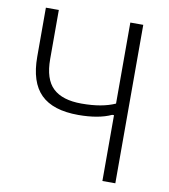

<svg xmlns="http://www.w3.org/2000/svg" viewBox="-79 -766 732 833"><g transform="rotate(10 286.5 -349.0)"><path d="M428 0V-290H420Q392 -277 355.5 -270.5Q319 -264 275 -264Q163 -264 109.5 -317Q56 -370 56 -482V-698H113V-482Q113 -393 154.5 -354Q196 -315 280 -315Q326 -315 362.5 -321.5Q399 -328 428 -341V-698H485V0Z"/></g></svg>

Font: IBM Plex Sans Condensed Light
Style: Regular
Weight: 300
Width: 3
Designer: Mike Abbink, Paul van der Laan, Pieter van Rosmalen
Foundry: Bold Monday
Version: Version 3.201